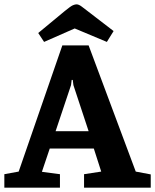

<svg xmlns="http://www.w3.org/2000/svg" viewBox="-28 -864 714 884"><path d="M148 -712 270 -813Q298 -836 308 -840Q318 -844 324 -844Q335 -844 348.5 -833.5Q362 -823 374 -814L495 -721L464 -671L316 -733L175 -671ZM-8 -62 58 -74 259 -655H380L597 -74L666 -61V0H359V-62L438 -74L430 -99L404 -180H201L172 -94L165 -73L248 -62V0H-8ZM380 -260 310 -472 307 -496H302L299 -472L228 -260Z"/></svg>

Font: Faustina VF Beta
Style: Regular
Weight: 400
Designer: Alfonso Garcia
Foundry: Omnibus-Type
Version: Version 1.006